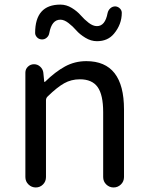

<svg xmlns="http://www.w3.org/2000/svg" viewBox="-20 -826 650 846"><path d="M91.8 -45.9V-505.9Q91.8 -521.5 103 -532.2Q114.3 -543 129.9 -543Q145.5 -543 157.2 -532.2Q168.9 -521.5 170.9 -505.9L174.8 -466.8Q174.8 -464.8 176.3 -464.8Q177.7 -464.8 178.7 -465.8Q223.6 -509.8 266.6 -533.2Q309.6 -556.6 360.4 -556.6Q526.4 -556.6 526.4 -343.8V-45.9Q526.4 -26.4 512.7 -13.2Q499 0 480.5 0Q461.9 0 448.2 -13.2Q434.6 -26.4 434.6 -45.9V-332Q434.6 -408.2 410.2 -442.4Q385.7 -476.6 332 -476.6Q293.9 -476.6 262.7 -459Q231.4 -441.4 190.4 -401.4Q182.6 -394.5 182.6 -383.8V-45.9Q182.6 -26.4 169.4 -13.2Q156.2 0 137.7 0Q119.1 0 105.5 -13.2Q91.8 -26.4 91.8 -45.9ZM407.2 -644.5Q380.9 -644.5 356 -659.7Q331.1 -674.8 315.9 -692.4Q300.8 -710 281.7 -724.6Q262.7 -739.3 246.1 -739.3Q208 -739.3 197.3 -680.7Q195.3 -668 185.5 -659.7Q175.8 -651.4 163.1 -652.3Q150.4 -653.3 142.6 -662.1Q134.8 -670.9 134.8 -680.7Q134.8 -805.7 246.1 -805.7Q272.5 -805.7 296.4 -791Q320.3 -776.4 335.9 -758.3Q351.6 -740.2 370.6 -725.6Q389.6 -710.9 407.2 -710.9Q443.4 -710.9 454.1 -768.6Q457 -781.2 466.3 -789.6Q475.6 -797.9 488.3 -797.9Q501 -796.9 509.8 -787.1Q516.6 -779.3 516.6 -769.5Q516.6 -718.8 482.4 -677.7Q455.1 -644.5 407.2 -644.5Z"/></svg>

Font: Gen Jyuu GothicX Regular
Style: Regular
Weight: 400
Designer: [Source Han Sans]
Ryoko NISHIZUKA  (kana & ideographs); Paul D. Hunt (Latin, Greek & Cyrillic); Wenlong ZHANG  (bopomofo
Version: Version 1.002.20150607